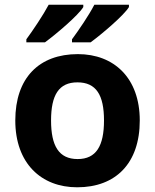

<svg xmlns="http://www.w3.org/2000/svg" viewBox="-20 -786 659 816"><path d="M528 -756V-766H381C358 -721 314 -657 286 -619V-606H365C414 -642 507 -721 528 -756ZM334 -756V-766H187C163 -721 120 -657 92 -619V-606H171C220 -642 313 -721 334 -756ZM574 -274C574 -455 464 -556 311 -556C146 -556 45 -455 45 -274C45 -92 155 10 308 10C472 10 574 -92 574 -274ZM197 -274C197 -382 230 -436 309 -436C389 -436 422 -382 422 -274C422 -166 389 -110 310 -110C230 -110 197 -166 197 -274Z"/></svg>

Font: Noto Kufi Arabic
Style: Bold
Weight: 700
Designer: Monotype Design Team, David Williams, Khaled Hosny
Foundry: Google LLC
Version: Version 2.109